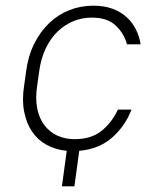

<svg xmlns="http://www.w3.org/2000/svg" viewBox="-20 -526 545 676"><path d="M215 5Q175 1 144 -16Q113 -33 93 -62.5Q73 -92 65 -133Q57 -174 65 -225L72 -275Q79 -329 100.5 -372Q122 -415 153.5 -445Q185 -475 224.5 -490.5Q264 -506 309 -506Q347 -506 376.5 -495Q406 -484 426.5 -465Q447 -446 459 -421.5Q471 -397 475 -370H427Q417 -408 387.5 -436Q358 -464 303 -464Q269 -464 238.5 -451.5Q208 -439 183 -415Q158 -391 141 -355.5Q124 -320 118 -275L111 -225Q104 -180 111 -144.5Q118 -109 136.5 -85Q155 -61 182 -48.5Q209 -36 243 -36Q300 -36 336.5 -64.5Q373 -93 395 -140H443Q420 -81 374 -41Q328 -1 259 5L242 130H198Z"/></svg>

Font: Retni Sans Light
Style: Italic
Weight: 300
Italic angle: -8°
Designer: Vitaly Kuzmin
Foundry: ParaType Ltd.
Version: Version 1.00;June 10, 2019;FontCreator 11.5.0.2425 64-bit; t